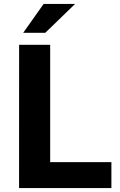

<svg xmlns="http://www.w3.org/2000/svg" viewBox="-20 -949 604 969"><path d="M233.2 -723V-130.8H542.2V0H76.2L76.5 -723ZM358.8 -929 208.5 -783.5H97.1L200.1 -929Z"/></svg>

Font: Public Sans VF
Style: Regular
Weight: 400
Designer: Pablo Impallari, Rodrigo Fuenzalida (Modified by Dan O. Williams and USWDS)
Version: Version 1.003